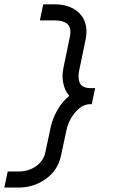

<svg xmlns="http://www.w3.org/2000/svg" viewBox="-46 -779 517 875"><path d="M201.7 -759.3Q268.6 -759.3 308.3 -725.6Q348.1 -691.9 348.1 -634.3Q348.1 -618.7 344.2 -599.1L314.9 -458Q312 -446.3 312 -431.6Q312 -401.4 326.2 -389.4Q340.3 -377.4 365.2 -377.4H387.7L372.1 -304.2H365.2Q329.6 -304.2 298.3 -268.6Q267.1 -232.9 256.8 -185.5L231.9 -69.3Q217.8 -2.9 162.8 36.4Q107.9 75.7 39.6 75.7H-26.4L-10.7 2.4H39.6Q84 2.4 118.2 -21.5Q152.3 -45.4 160.6 -85L185.5 -201.2Q193.8 -239.3 215.8 -277.8Q237.8 -316.4 270 -342.3Q241.7 -372.6 238.8 -430.7Q238.8 -449.2 243.7 -472.7L272.9 -613.8Q274.9 -624 274.9 -634.3Q274.9 -686 201.7 -686H135.7L150.9 -759.3Z"/></svg>

Font: Anka/Coder Narrow
Style: Italic
Weight: 400
Width: 3
Italic angle: -12°
Monospace: yes
Version: Version 001.100